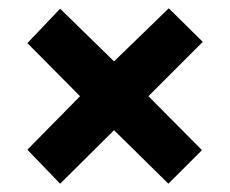

<svg xmlns="http://www.w3.org/2000/svg" viewBox="-20 -585 555 463"><path d="M387 -565 469 -484 338 -353 467 -223 386 -142 255 -271 125 -142 46 -224 173 -353 46 -481 125 -564 255 -437Z"/></svg>

Font: Noto Sans Lao Looped UI Cond ExBd
Style: Regular
Weight: 800
Width: 3
Designer: Mark Frömberg, Ben Mitchell
Foundry: The Fontpad Ltd
Version: Version 1.001; ttfautohint (v1.8.4.7-5d5b)